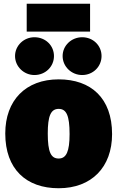

<svg xmlns="http://www.w3.org/2000/svg" viewBox="-20 -979 624 1021"><path d="M459 -811V-959H122V-811ZM163 -781C107 -781 60 -737 60 -681C60 -625 107 -580 163 -580C222 -580 267 -625 267 -681C267 -737 222 -781 163 -781ZM417 -781C360 -781 313 -737 313 -681C313 -625 360 -580 417 -580C475 -580 520 -625 520 -681C520 -737 475 -781 417 -781ZM292 -557C117 -557 8 -446 8 -269C8 -79 120 22 292 22C467 22 576 -90 576 -266C576 -457 464 -557 292 -557ZM292 -400C333 -400 350 -365 350 -266C350 -174 333 -136 292 -136C251 -136 234 -170 234 -269C234 -362 250 -400 292 -400Z"/></svg>

Font: Fira Sans Ultra
Style: Regular
Weight: 950
Designer: Carrois Corporate & Edenspiekermann AG
Foundry: Carrois Corporate GbR & Edenspiekermann AG
Version: Version 4.203;PS 004.203;hotconv 1.0.88;makeotf.lib2.5.64775